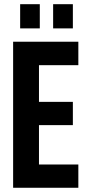

<svg xmlns="http://www.w3.org/2000/svg" viewBox="-20 -887 415 907"><path d="M164.1 -579.1V-405.8H324.2V-295.9H164.1V-109.9H350.1V0H42V-689.9H350.1V-579.1ZM75.2 -867.2H168V-752.9H75.2ZM231 -867.2H324.2V-752.9H231Z"/></svg>

Font: D-DIN Condensed
Style: DINCondensed-Bold
Weight: 700
Width: 3
Designer: Charles Nix
Foundry: Datto Inc.
Version: Version 1.10